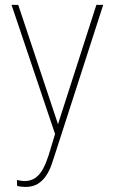

<svg xmlns="http://www.w3.org/2000/svg" viewBox="-20 -548 463 782"><path d="M218.8 -50.3 372.6 -528.3H400.4L201.7 87.4Q196.8 104 189 125.5Q181.2 147 168.2 167Q155.3 187 134.8 200.2Q114.3 213.4 83.5 213.4Q76.2 213.4 65.4 212.2Q54.7 210.9 49.8 209L48.8 185.1Q54.7 186.5 64.9 188Q75.2 189.5 78.6 189.5Q106.4 189.5 125 175.8Q143.6 162.1 156 138.2Q168.5 114.3 178.2 84ZM54.2 -528.3 220.7 -28.8 228.5 -4.4 208.5 10.3 26.9 -528.3Z"/></svg>

Font: Roboto Condensed Thin
Style: Regular
Weight: 250
Width: 3
Designer: Christian Robertson
Foundry: Google
Version: Version 3.009; 2024